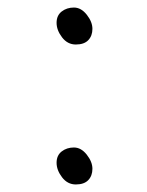

<svg xmlns="http://www.w3.org/2000/svg" viewBox="-20 -487 390 509"><path d="M214 -380.5Q203 -369 181 -369Q159 -369 144.5 -388Q130 -407 130 -426.5Q130 -446 143.5 -456.5Q157 -467 176 -467Q195 -467 210 -448Q225 -429 225 -410.5Q225 -392 214 -380.5ZM214 -9.5Q203 2 181 2Q159 2 144.5 -17Q130 -36 130 -55.5Q130 -75 143.5 -85.5Q157 -96 176 -96Q195 -96 210 -77Q225 -58 225 -39.5Q225 -21 214 -9.5Z"/></svg>

Font: Moon Stars Kai T Light
Style: Regular
Weight: 300
Designer: GuiWonder
Version: Version 1.101